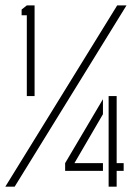

<svg xmlns="http://www.w3.org/2000/svg" viewBox="-20 -704 526 724"><path d="M389.6 0V-341.8H419.9V-88.9H446.3V-59.6H419.9V0ZM61.5 -646.5V-668L81.1 -683.6H110.4V-341.8H81.1V-646.5ZM225.6 -59.6V-88.9L368.2 -330.1V-273.4L260.7 -88.9H368.2V-59.6ZM0 0 421.9 -683.6H457L35.2 0Z"/></svg>

Font: Post No Bills Jaffna Light
Style: Regular
Weight: 300
Designer: Kosala Senevirathne, Siva Puranthara, Lasantha Premarathna, Tharique Azeez
Foundry: Mooniak
Version: Version 1.220 ; ttfautohint (v1.6)